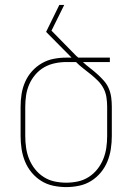

<svg xmlns="http://www.w3.org/2000/svg" viewBox="-20 -755 540 783"><path d="M250 8Q224 8 197.5 2.5Q171 -3 148.5 -17Q126 -31 109 -51.5Q92 -72 82 -96.5Q72 -121 68 -147.5Q64 -174 64 -200V-320Q64 -346 68 -371.5Q72 -397 82.5 -421Q93 -445 110.5 -464.5Q128 -484 150.5 -497Q173 -510 198.5 -515Q224 -520 250 -520H272L168 -625L222 -735H242L190 -630L292 -526Q294 -525 295.5 -523.5Q297 -522 299 -520H428V-502H318Q332 -489 347 -477.5Q362 -466 376 -453.5Q390 -441 403 -426.5Q416 -412 423.5 -394.5Q431 -377 433.5 -358Q436 -339 436 -320V-200Q436 -174 432 -147.5Q428 -121 418 -96.5Q408 -72 391 -51.5Q374 -31 351.5 -17Q329 -3 302.5 2.5Q276 8 250 8ZM250 -10Q274 -10 297.5 -15Q321 -20 341.5 -33Q362 -46 377 -65Q392 -84 401 -106Q410 -128 413.5 -152Q417 -176 417 -200V-320Q417 -339 414 -358.5Q411 -378 402 -395Q393 -412 379 -426Q365 -440 350 -452Q335 -464 319.5 -476Q304 -488 290 -502H250Q227 -502 203.5 -497Q180 -492 160 -480.5Q140 -469 124.5 -451Q109 -433 99.5 -411.5Q90 -390 86.5 -366.5Q83 -343 83 -320V-200Q83 -176 86.5 -152Q90 -128 99 -106Q108 -84 123 -65Q138 -46 158.5 -33Q179 -20 202.5 -15Q226 -10 250 -10Z"/></svg>

Font: Iosevka Thin
Style: Regular
Weight: 100
Monospace: yes
Designer: Belleve Invis
Foundry: Belleve Invis
Version: Version 32.5.0; ttfautohint (v1.8.4)